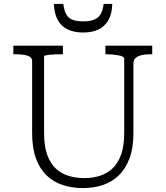

<svg xmlns="http://www.w3.org/2000/svg" viewBox="-20 -943 845 980"><path d="M205 -264Q205 -198 220.5 -154Q236 -110 264 -83.5Q292 -57 329.5 -45.5Q367 -34 411 -34Q454 -34 491 -46Q528 -58 555.5 -84.5Q583 -111 598.5 -155Q614 -199 614 -264V-645Q614 -650 606 -654Q598 -658 585 -660.5Q572 -663 556.5 -664.5Q541 -666 527 -666H518V-710H757V-666H746Q722 -666 702.5 -661.5Q683 -657 672 -647Q661 -637 661 -620V-263Q661 -188 641 -134.5Q621 -81 586 -47.5Q551 -14 504.5 1.5Q458 17 404 17Q348 17 300.5 1.5Q253 -14 218 -47.5Q183 -81 163.5 -134.5Q144 -188 144 -264V-630Q144 -652 120 -659Q96 -666 59 -666H48V-710H301V-666H292Q278 -666 262.5 -665.5Q247 -665 234 -663.5Q221 -662 213 -660.5Q205 -659 205 -656ZM404 -777Q450 -777 482.5 -792.5Q515 -808 533.5 -840.5Q552 -873 553 -923H509Q505 -891 494 -871.5Q483 -852 461.5 -843Q440 -834 405 -834Q371 -834 349.5 -842.5Q328 -851 317.5 -871Q307 -891 303 -923H255Q257 -873 275 -840.5Q293 -808 326 -792.5Q359 -777 404 -777Z"/></svg>

Font: Roboto Serif 20pt ExtraLight
Style: Regular
Weight: 250
Version: Version 1.008